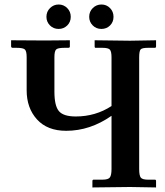

<svg xmlns="http://www.w3.org/2000/svg" viewBox="-20 -823 727 844"><path d="M184.1 -749Q184.1 -772 200 -787.6Q215.8 -803.2 237.8 -803.2Q259.8 -803.2 275.4 -787.6Q291 -772 291 -749Q291 -726.1 275.4 -710.9Q259.8 -695.8 237.8 -695.8Q214.8 -695.8 199.5 -711.4Q184.1 -727.1 184.1 -749ZM372.1 -749Q372.1 -772 387.9 -787.6Q403.8 -803.2 426 -803.2Q448.2 -803.2 463.6 -787.6Q479 -772 479 -749Q479 -726.1 463.6 -710.9Q448.2 -695.8 425.8 -695.8Q402.8 -695.8 387.5 -711.4Q372.1 -727.1 372.1 -749ZM430.2 -33.2Q456.1 -33.2 463.1 -43.2Q470.2 -53.2 470.2 -80.1V-314Q376 -248 271 -248Q188 -248 142.6 -298.1Q97.2 -348.1 97.2 -425.8V-571.8Q97.2 -597.7 89.6 -605.2Q82 -612.8 53.2 -612.8H36.1Q29.3 -612.8 28.8 -619.1V-646L178.2 -645L287.1 -646V-618.2Q287.1 -613.3 280.8 -612.8H263.2Q233.4 -612.8 226.3 -605Q219.2 -597.2 219.2 -571.8V-419.9Q219.2 -357.9 239 -334.5Q258.8 -311 313 -311Q399.9 -311 470.2 -356.9V-570.8Q470.2 -596.7 463.1 -604.7Q456.1 -612.8 430.2 -612.8H399.9Q396 -612.8 396 -618.2V-646L551.8 -644L666 -646V-619.1Q666 -613.3 661.1 -612.8H630.9Q605 -612.8 598.4 -606Q591.8 -599.1 591.8 -570.8V-80.1Q591.8 -51.3 598.9 -42.2Q606 -33.2 630.9 -33.2H661.1Q666 -33.2 666 -26.9V1L551.8 -1L386.2 1V-26.9Q386.2 -32.7 391.1 -33.2Z"/></svg>

Font: Linux Libertine
Style: Semibold
Weight: 600
Designer: Philipp H. Poll
Foundry: Philipp H. Poll
Version: Version 5.1.2 ; ttfautohint (v0.9)